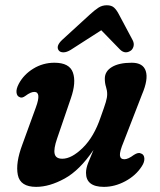

<svg xmlns="http://www.w3.org/2000/svg" viewBox="-20 -700 608 730"><path d="M516 -116.5Q527.5 -113 528.8 -98.5Q530 -84 519 -67.5Q496.5 -32.5 456.5 -11Q416.5 10.5 375 10.5Q307 10.5 307 -43Q307 -60 315.2 -80.8Q323.5 -101.5 335.5 -130Q283 -52.5 225.5 -21Q168 10.5 117.5 10.5Q57 10.5 47.8 -34.8Q38.5 -80 65 -150.5L116.5 -292Q138 -350.5 110.5 -350.5Q96.5 -350.5 77.5 -336Q63 -325 54 -331Q44.5 -334.5 42.8 -348Q41 -361.5 51.5 -381.5Q70.5 -417 107 -439.2Q143.5 -461.5 187 -461.5Q244 -461.5 257.2 -424.2Q270.5 -387 249.5 -326.5L197 -173Q183.5 -134 187.8 -115.2Q192 -96.5 217 -96.5Q252.5 -96.5 295 -138.2Q337.5 -180 362.5 -254Q377 -294 382.2 -311.5Q387.5 -329 387.5 -342Q387.5 -356 383 -369.8Q378.5 -383.5 378.5 -401Q378.5 -429 405.5 -445.2Q432.5 -461.5 481 -461.5Q524 -461.5 534.2 -430Q544.5 -398.5 520 -341L450 -160.5Q434.5 -123.5 436 -109Q437.5 -94.5 453 -94.5Q467 -94.5 489 -111Q506 -122 516 -116.5ZM249 -510.5Q233.5 -501 221.2 -501Q209 -501 203.5 -508Q191 -524.5 216.5 -548.5L322.5 -645.5Q340 -661.5 354.2 -670.8Q368.5 -680 386 -680Q404 -680 413.8 -671Q423.5 -662 432 -645.5L484.5 -547Q490.5 -535 487.8 -524.2Q485 -513.5 478 -508Q456 -492.5 436.5 -511.5L365 -585Z"/></svg>

Font: Fraunces 72pt S100 SemiBold
Style: Italic
Weight: 600
Italic angle: -16°
Version: Version 1.000; ttfautohint (v1.8.3)